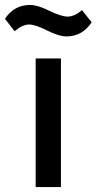

<svg xmlns="http://www.w3.org/2000/svg" viewBox="-64 -755 390 775"><path d="M205 -608Q174 -608 126 -632Q79 -656 53 -656Q27 -656 -5 -629L-44 -679Q-7 -735 57 -735Q88 -735 136 -711Q184 -688 209 -688Q236 -688 267 -714L306 -665Q268 -608 205 -608ZM80 0V-519H182V0Z"/></svg>

Font: Anuphan Medium
Style: Regular
Weight: 500
Designer: Mike Abbink, Paul van der Laan, Pieter van Rosmalen, Mint Tantisuwanna
Foundry: Bold Monday; Cadson Demak
Version: Version 3.002;hotconv 1.0.109;makeotfexe 2.5.65596